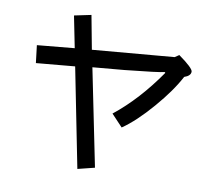

<svg xmlns="http://www.w3.org/2000/svg" viewBox="-89 -885 1178 1051"><g transform="rotate(10 500.0 -359.0)"><path d="M894.5 -535.2Q851.6 -453.1 765.6 -353.5Q679.7 -253.9 605.5 -203.1L543 -269.5Q675.8 -375 789.1 -539.1L785.2 -543Q757.8 -535.2 566.4 -515.6L390.6 -500L500 39.1L406.2 62.5L296.9 -488.3L82 -468.8L70.3 -566.4L277.3 -585.9L242.2 -761.7L335.9 -781.2L371.1 -593.8L824.2 -632.8L847.7 -648.4Q929.7 -589.8 929.7 -570.3Q929.7 -546.9 894.5 -535.2Z"/></g></svg>

Font: WenQuanYi Micro Hei Mono
Style: Regular
Weight: 400
Foundry: Ascender Corporation
Version: Version 0.2.0-beta